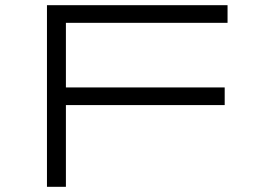

<svg xmlns="http://www.w3.org/2000/svg" viewBox="-20 -720 1000 740"><path d="M161 0H234V-315H846V-383H234V-632H857V-700H161Z"/></svg>

Font: altertype_V2
Style: Regular
Weight: 400
Designer: Simon Renaud
Version: Version 2.001;Glyphs 3.1.2 (3151)